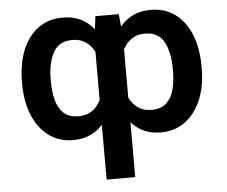

<svg xmlns="http://www.w3.org/2000/svg" viewBox="-53 -614 1040 878"><g transform="rotate(-5 467.0 -175.0)"><path d="M401.4 203.1V-48.8Q376.5 -20.5 342.8 -5.4Q309.1 9.8 266.1 9.8Q200.7 9.8 153.3 -25.4Q106 -60.5 80.3 -122.8Q54.7 -185.1 54.7 -265.6V-275.4Q54.7 -358.9 80.3 -421.4Q106 -483.9 153.1 -518.3Q200.2 -552.7 265.6 -552.7Q312 -552.7 347.2 -535.4Q382.3 -518.1 407.7 -486.8L415.5 -545.9H522.5L528.3 -488.8Q553.7 -519.5 588.4 -536.1Q623 -552.7 668.5 -552.7Q733.9 -552.7 781 -518.3Q828.1 -483.9 853.5 -421.4Q878.9 -358.9 878.9 -275.4V-265.6Q878.9 -185.1 853.3 -123Q827.6 -61 780 -25.6Q732.4 9.8 667 9.8Q624.5 9.8 591.1 -5.4Q557.6 -20.5 532.7 -48.3V203.1ZM186.5 -275.4V-265.6Q186.5 -218.8 196.5 -180.4Q206.5 -142.1 231.2 -119.4Q255.9 -96.7 299.3 -96.7Q336.4 -96.7 361.6 -114.3Q386.7 -131.8 401.4 -162.6V-382.8Q386.7 -412.6 361.6 -429.7Q336.4 -446.8 300.8 -446.8Q237.8 -446.8 212.2 -398.2Q186.5 -349.6 186.5 -275.4ZM747.1 -265.6V-275.4Q747.1 -349.6 721.7 -398.2Q696.3 -446.8 633.8 -446.8Q597.7 -446.8 572.8 -429.9Q547.9 -413.1 532.7 -383.8V-161.1Q547.9 -131.3 572.8 -114Q597.7 -96.7 634.8 -96.7Q677.7 -96.7 702.4 -119.4Q727.1 -142.1 737.1 -180.4Q747.1 -218.8 747.1 -265.6Z"/></g></svg>

Font: Inter-SemiBold
Style: Regular
Weight: 600
Designer: Rasmus Andersson
Foundry: rsms
Version: Version 4.000;git-a52131595